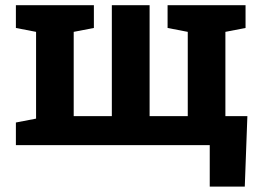

<svg xmlns="http://www.w3.org/2000/svg" viewBox="-20 -548 988 725"><path d="M772 156.7V0H40V-85.4L116.2 -100.1V-427.7L40 -442.4V-528.3H116.2H258.3H334.5V-442.4L258.3 -427.7V-109.4H402.3V-528.3H544.9V-109.4H689V-427.7L612.8 -442.4V-528.3H907.2V-442.4L831.1 -427.7V-109.4H914.1L904.3 156.7Z"/></svg>

Font: Roboto Slab LO
Style: Bold
Weight: 700
Designer: Google
Version: Version 2.000